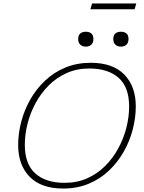

<svg xmlns="http://www.w3.org/2000/svg" viewBox="-20 -1080 831 1110"><path d="M765 -465.5Q765 -398.5 747.2 -330.8Q729.5 -263 694.8 -202Q660 -141 609.2 -93Q558.5 -45 492.2 -17.5Q426 10 345.5 10Q218 10 151.5 -58Q85 -126 85 -241.5Q85 -308.5 102.8 -376.2Q120.5 -444 155.2 -505Q190 -566 240.8 -614Q291.5 -662 357.8 -689.5Q424 -717 504.5 -717Q632 -717 698.5 -649Q765 -581 765 -465.5ZM123.5 -243Q123.5 -131.5 184.2 -77.2Q245 -23 354 -23Q425.5 -23 484.2 -49.2Q543 -75.5 588.2 -120.8Q633.5 -166 664.2 -223Q695 -280 710.8 -342.2Q726.5 -404.5 726.5 -464Q726.5 -576 665.8 -630Q605 -684 496 -684Q424.5 -684 365.8 -657.8Q307 -631.5 261.8 -586.2Q216.5 -541 185.8 -484Q155 -427 139.2 -364.8Q123.5 -302.5 123.5 -243ZM476 -810.5Q456 -810.5 444 -821.8Q432 -833 432 -854.5Q432 -876.5 444 -886.5Q456 -896.5 476 -896.5Q496 -896.5 508 -886.5Q520 -876.5 520 -854.5Q520 -833 508 -821.8Q496 -810.5 476 -810.5ZM679 -810.5Q659 -810.5 647 -821.8Q635 -833 635 -854.5Q635 -876.5 647 -886.5Q659 -896.5 679 -896.5Q699 -896.5 711 -886.5Q723 -876.5 723 -854.5Q723 -833 711 -821.8Q699 -810.5 679 -810.5ZM502.5 -1026.5 512.5 -1060H768L758 -1026.5Z"/></svg>

Font: Newsreader 6pt ExtraLight
Style: Italic
Weight: 275
Italic angle: -17°
Designer: Hugues Gentile
Foundry: Production Type
Version: Version 1.003; ttfautohint (v1.8.3)